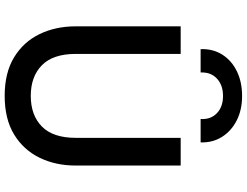

<svg xmlns="http://www.w3.org/2000/svg" viewBox="-132 -858 1004 780"><g transform="rotate(90 370.0 -468.0)"><path d="M369.5 15Q276 15 213.2 -23Q150.5 -61 118.8 -126.2Q87 -191.5 87 -273V-700H199V-274Q199 -181.5 245 -136.2Q291 -91 369.5 -91Q448 -91 494 -136.2Q540 -181.5 540 -274V-700H652.5V-273Q652.5 -192 620.8 -126.8Q589 -61.5 526.2 -23.2Q463.5 15 369.5 15ZM179.5 -781Q178 -831.5 202.2 -869.5Q226.5 -907.5 270 -928.5Q313.5 -949.5 370 -949.5Q426 -949.5 469 -927.8Q512 -906 536 -868Q560 -830 558.5 -781H463.5Q466 -822 440 -847Q414 -872 370 -872Q325.5 -872 299 -847Q272.5 -822 274.5 -781Z"/></g></svg>

Font: Geologica Cursive
Style: Regular
Weight: 400
Designer: Sindre Bremnes, Frode Helland
Foundry: Monokrom Skriftforlag AS
Version: Version 1.010;gftools[0.9.28]